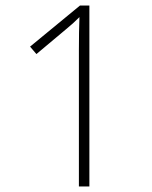

<svg xmlns="http://www.w3.org/2000/svg" viewBox="-20 -769 551 696"><path d="M304 -93H266V-586Q266 -620 266.5 -651.5Q267 -683 268 -707Q256 -695 244.5 -684.5Q233 -674 217 -661L112 -573L89 -600L270 -749H304Z"/></svg>

Font: Noto Sans Telugu UI SemiCondensed ExtraLight
Style: Regular
Weight: 200
Width: 4
Designer: Jelle Bosma - Monotype Design Team
Foundry: Monotype Imaging Inc.
Version: Version 2.005; ttfautohint (v1.8.4.7-5d5b)